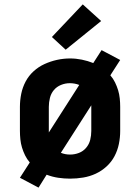

<svg xmlns="http://www.w3.org/2000/svg" viewBox="-20 -808 640 877"><path d="M156 49 71 4 116 -66Q103 -81 94.5 -98.5Q86 -116 80.5 -134Q75 -152 73 -171.5Q71 -191 71 -210V-320Q71 -350 77 -379.5Q83 -409 97 -435.5Q111 -462 133.5 -482.5Q156 -503 183.5 -515.5Q211 -528 240.5 -534.5Q270 -541 300 -541Q327 -541 354 -535.5Q381 -530 406 -520L444 -579L529 -534L484 -464Q497 -449 505.5 -431.5Q514 -414 519.5 -396Q525 -378 527 -358.5Q529 -339 529 -320V-210Q529 -180 523 -150.5Q517 -121 503 -94.5Q489 -68 466.5 -47.5Q444 -27 417 -14.5Q390 -2 360 3Q330 8 300 8Q273 8 246 4Q219 0 193 -10ZM203 -203 342 -420Q332 -424 321 -426Q310 -428 299 -428Q278 -428 258.5 -420Q239 -412 226 -396.5Q213 -381 208 -360.5Q203 -340 203 -320V-210Q203 -208 203 -206.5Q203 -205 203 -203ZM300 -102Q321 -102 340.5 -109.5Q360 -117 373.5 -133Q387 -149 392 -169Q397 -189 397 -210V-320Q397 -322 397 -323.5Q397 -325 397 -327L258 -110Q268 -106 278.5 -104Q289 -102 300 -102ZM280 -581 217 -639 358 -788 442 -712Z"/></svg>

Font: Iosevka Curly XBdEx
Style: Regular
Weight: 800
Width: 7
Monospace: yes
Designer: Belleve Invis
Foundry: Belleve Invis
Version: Version 11.1.0; ttfautohint (v1.8.3)